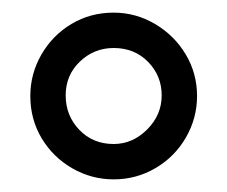

<svg xmlns="http://www.w3.org/2000/svg" viewBox="-20 -761 360 304"><path d="M160 -477Q125 -477 94.5 -494.5Q64 -512 46 -542Q28 -572 28 -609Q28 -644 45.5 -674.5Q63 -705 93 -723Q123 -741 160 -741Q195 -741 225.5 -723Q256 -705 274 -675Q292 -645 292 -609Q292 -574 274.5 -543.5Q257 -513 226.5 -495Q196 -477 160 -477ZM236 -610Q236 -641 214.5 -663Q193 -685 160 -685Q129 -685 106.5 -663.5Q84 -642 84 -610Q84 -578 105.5 -555.5Q127 -533 160 -533Q190 -533 213 -556Q236 -579 236 -610Z"/></svg>

Font: Fusion Kai T
Style: Regular
Weight: 400
Designer: Fontworks Inc.
Version: Version 24.134;May 13, 2024